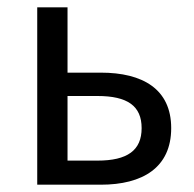

<svg xmlns="http://www.w3.org/2000/svg" viewBox="-20 -506 531 526"><path d="M82 0H256C371 0 449 -47 449 -155C449 -262 371 -307 256 -307H165V-486H82ZM165 -66V-243H247C329 -243 368 -216 368 -155C368 -94 329 -66 247 -66Z"/></svg>

Font: DAIFUKU Sans
Style: Regular
Weight: 400
Designer: Original font ‘Source Han Sans JP’ : Paul D. Hunt
Foundry: Daifuku
Version: Version 1.000